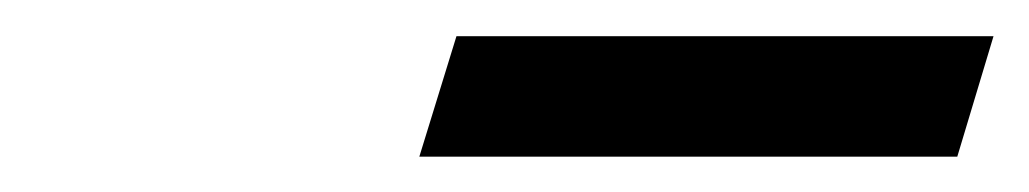

<svg xmlns="http://www.w3.org/2000/svg" viewBox="-20 -704 568 106"><path d="M211.5 -617.5 232 -684H528.5L508.5 -617.5Z"/></svg>

Font: Newsreader 6pt Medium
Style: Italic
Weight: 500
Italic angle: -17°
Designer: Hugues Gentile
Foundry: Production Type
Version: Version 1.003; ttfautohint (v1.8.3)